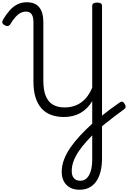

<svg xmlns="http://www.w3.org/2000/svg" viewBox="-26 -1101 1140 1705"><path d="M680 584Q631 584 595.5 564.5Q560 545 541 509.5Q522 474 522 425Q522 370 542.5 316Q563 262 600 208.5Q637 155 685.5 103Q734 51 789 1Q825 -30 865.5 -63Q906 -96 949 -128Q992 -160 1034 -189Q1050 -201 1061 -197.5Q1072 -194 1082 -177Q1091 -162 1089.5 -150.5Q1088 -139 1075 -130Q1027 -95 981 -60Q935 -25 894 8.5Q853 42 822 72Q778 115 740 157.5Q702 200 672.5 243.5Q643 287 627 330.5Q611 374 611 419Q611 459 630.5 481.5Q650 504 687 504Q721 504 744.5 481.5Q768 459 780.5 416Q793 373 793 313V-203Q773 -169 746.5 -142.5Q720 -116 688.5 -98Q657 -80 619.5 -71Q582 -62 541 -62Q478 -62 427.5 -81Q377 -100 342.5 -138.5Q308 -177 289.5 -236Q271 -295 271 -375V-903Q271 -951 255 -974.5Q239 -998 205 -998Q180 -998 157 -986.5Q134 -975 112 -950.5Q90 -926 66 -887Q57 -872 43.5 -870Q30 -868 14 -878Q-4 -888 -5.5 -901Q-7 -914 3 -930Q31 -977 62 -1011Q93 -1045 130 -1063Q167 -1081 212 -1081Q287 -1081 323 -1035.5Q359 -990 359 -903V-384Q359 -301 380.5 -248.5Q402 -196 444 -171.5Q486 -147 547 -147Q590 -147 628 -158.5Q666 -170 697 -193Q728 -216 752 -248.5Q776 -281 793 -322V-1050Q793 -1064 804 -1071Q815 -1078 837 -1078Q858 -1078 869 -1071Q880 -1064 880 -1050V305Q880 372 866.5 424Q853 476 827.5 511.5Q802 547 765 565.5Q728 584 680 584Z"/></svg>

Font: Playwrite AR
Style: Regular
Weight: 400
Designer: Veronika Burian, José Scaglione
Foundry: TypeTogether
Version: Version 1.002